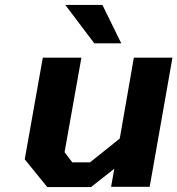

<svg xmlns="http://www.w3.org/2000/svg" viewBox="-20 -755 717 776"><path d="M361 -580 244 -735H394L470 -580ZM171 1 80 -111 153 -522H309L241 -140L272 -99H344L464 -195L521 -522H677L585 0H429L442 -73L348 1Z"/></svg>

Font: Tomorrow SemiBold
Style: Italic
Weight: 600
Italic angle: -10°
Designer: Tony de Marco, Monica Rizzolli
Foundry: Just in Type
Version: Version 2.002